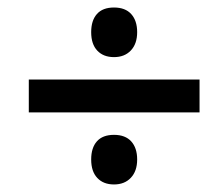

<svg xmlns="http://www.w3.org/2000/svg" viewBox="-20 -609 591 514"><path d="M57.1 -308.1V-396H514.2V-308.1ZM224.1 -182.1Q224.1 -213.4 239.5 -230.7Q254.9 -248 285.2 -248Q315.4 -248 331.3 -230.5Q347.2 -212.9 347.2 -182.1Q347.2 -150.9 330.3 -133.1Q313.5 -115.2 285.2 -115.2Q256.8 -115.2 240.5 -132.6Q224.1 -149.9 224.1 -182.1ZM224.1 -522.9Q224.1 -554.2 239.5 -571.5Q254.9 -588.9 285.2 -588.9Q315.4 -588.9 331.3 -571.3Q347.2 -553.7 347.2 -522.9Q347.2 -491.7 330.3 -473.9Q313.5 -456.1 285.2 -456.1Q256.8 -456.1 240.5 -473.4Q224.1 -490.7 224.1 -522.9Z"/></svg>

Font: Open Sans Semibold
Style: Italic
Weight: 600
Italic angle: -12°
Foundry: Ascender Corporation
Version: Version 1.10